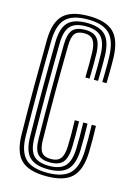

<svg xmlns="http://www.w3.org/2000/svg" viewBox="-123 -873 664 946"><g transform="rotate(15 209.0 -399.5)"><path d="M210.5 8.8Q120.2 8.8 80.8 -29.9Q41.2 -68.5 40 -157.5Q38 -286.5 38.2 -406.4Q38.5 -526.2 40 -642.5Q41.2 -731.2 80.6 -769.6Q120 -808 209.2 -808Q296.2 -808 336.4 -770Q376.5 -732 379.5 -642.5Q380 -627 380 -603.4Q380 -579.8 379.6 -554.9Q379.2 -530 378.8 -511H357.2Q357.8 -529.2 358.1 -554.2Q358.5 -579.2 358.4 -603.1Q358.2 -627 357.8 -642Q355 -722.5 320.2 -756.5Q285.5 -790.5 209.2 -790.5Q131 -790.5 96.9 -756Q62.8 -721.5 61.8 -642.2Q59.8 -520 59.9 -398.2Q60 -276.5 61.8 -157.8Q62.8 -78 97.4 -43.4Q132 -8.8 210.5 -8.8Q288 -8.8 323.5 -43.1Q359 -77.5 361.8 -158Q362.8 -187.2 362.8 -222.8Q362.8 -258.2 361.5 -294.2H383Q384.2 -262 384.4 -224.9Q384.5 -187.8 383.5 -157.5Q380.2 -68.2 339.9 -29.8Q299.5 8.8 210.5 8.8ZM210.5 -26.5Q143.2 -26.5 113.8 -56.9Q84.2 -87.2 83.2 -158.2Q81.5 -279 81.5 -398.9Q81.5 -518.8 83.2 -642Q84.2 -712.8 113.5 -742.9Q142.8 -773 209.2 -773Q274.5 -773 304.1 -742.9Q333.8 -712.8 336.2 -642Q336.8 -627.2 336.8 -602.8Q336.8 -578.2 336.4 -553.1Q336 -528 335.5 -511H314Q315 -548 315.1 -584.2Q315.2 -620.5 314.5 -641Q312.5 -701.8 288.4 -728.6Q264.2 -755.5 209.2 -755.5Q154 -755.5 129.9 -729.4Q105.8 -703.2 105 -642Q103.2 -522.8 103.1 -402.2Q103 -281.8 105 -157.2Q105.8 -95.5 130.4 -69.8Q155 -44 210.2 -44Q266.5 -44 291.4 -70.9Q316.2 -97.8 318.5 -159.2Q319.5 -187.2 319.4 -222Q319.2 -256.8 318.2 -294.2H340Q341 -261.8 341.1 -224.5Q341.2 -187.2 340.2 -157.8Q337.5 -86.5 306.9 -56.5Q276.2 -26.5 210.5 -26.5ZM210.2 -61.5Q166 -61.5 146.6 -83.2Q127.2 -105 126.5 -157.5Q124.8 -275.8 124.8 -397.8Q124.8 -519.8 126.5 -642Q127.2 -694 146.2 -715.9Q165.2 -737.8 209.2 -737.8Q252.2 -737.8 271.6 -715.5Q291 -693.2 293 -641Q293.5 -619 293.5 -583.6Q293.5 -548.2 292.2 -511H270.8Q271.8 -548.2 271.9 -584.8Q272 -621.2 271.2 -639.5Q269.8 -681.5 256.1 -700.9Q242.5 -720.2 209.2 -720.2Q176.5 -720.2 162.6 -702.5Q148.8 -684.8 148.2 -641.5Q146.2 -519 146.1 -400.8Q146 -282.5 148.2 -157.8Q148.8 -114.8 163 -96.9Q177.2 -79 210.2 -79Q242.8 -79 258.1 -97.2Q273.5 -115.5 275.2 -160Q276.2 -184.5 276.2 -222.1Q276.2 -259.8 275 -294.2H296.8Q297.8 -261.8 297.9 -225.1Q298 -188.5 297 -160Q294.8 -106.5 274.9 -84Q255 -61.5 210.2 -61.5Z"/></g></svg>

Font: Big Shoulders Inline Display
Style: Bold
Weight: 700
Designer: Patric King
Foundry: XO Type Co
Version: Version 1.000